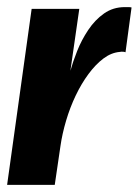

<svg xmlns="http://www.w3.org/2000/svg" viewBox="-23 -520 390 540"><path d="M-3 0 66 -495H200L175 -321Q182 -346 194 -376.5Q206 -407 225 -435.5Q244 -464 269.5 -482Q295 -500 328 -500Q332 -500 338 -500Q344 -500 347 -499L330 -373Q328 -374 323.5 -374.5Q319 -375 314 -374Q290 -372 268 -355.5Q246 -339 226 -312Q206 -285 190 -251.5Q174 -218 163 -181Q152 -144 147 -109L131 0Z"/></svg>

Font: Alumni Sans ExtraBold
Style: Italic
Weight: 800
Italic angle: -8°
Designer: Robert E. Leuschke
Foundry: Robert E. Leuschke
Version: Version 1.016